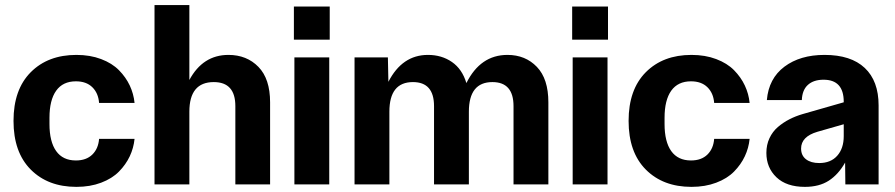

<svg xmlns="http://www.w3.org/2000/svg" viewBox="-20 -726 3525 756"><path d="M280.8 9.8Q168.9 9.8 101.1 -58.3Q33.2 -126.5 33.2 -250Q33.2 -373.5 101.1 -441.7Q168.9 -509.8 280.8 -509.8Q335 -509.8 378.2 -493.4Q421.4 -477.1 448.5 -449.5Q475.6 -421.9 491 -389.2Q506.3 -356.4 509.8 -320.8H370.1Q367.2 -359.4 343.5 -382.6Q319.8 -405.8 278.8 -405.8Q227.5 -405.8 201.2 -368.9Q174.8 -332 174.8 -262.2V-237.8Q174.8 -168 201.2 -131.1Q227.5 -94.2 278.8 -94.2Q319.8 -94.2 343.5 -117.4Q367.2 -140.6 370.1 -179.2H509.8Q506.3 -143.6 491 -110.8Q475.6 -78.1 448.5 -50.5Q421.4 -22.9 378.2 -6.6Q335 9.8 280.8 9.8Z M588.4 0V-706.1H725.6V-411.1Q778.8 -509.8 879.4 -509.8Q951.7 -509.8 997.6 -462.6Q1043.5 -415.5 1043.5 -323.2V0H906.7V-308.1Q906.7 -402.8 821.8 -402.8Q725.6 -402.8 725.6 -286.1V0Z M1139.2 0V-500H1276.4V0ZM1137.2 -569.8H1278.3V-700.2H1137.2Z M1376 0V-500H1507.3L1509.3 -403.8Q1563.5 -509.8 1665 -509.8Q1719.2 -509.8 1759.5 -481.9Q1799.8 -454.1 1816.4 -398.9Q1871.6 -509.8 1978 -509.8Q2048.8 -509.8 2094 -462.6Q2139.2 -415.5 2139.2 -323.2V0H2002V-308.1Q2002 -402.8 1918.9 -402.8Q1826.2 -402.8 1826.2 -286.1V0H1689V-308.1Q1689 -402.8 1606 -402.8Q1513.2 -402.8 1513.2 -286.1V0Z M2234.9 0V-500H2372.1V0ZM2232.9 -569.8H2374V-700.2H2232.9Z M2702.6 9.8Q2590.8 9.8 2522.9 -58.3Q2455.1 -126.5 2455.1 -250Q2455.1 -373.5 2522.9 -441.7Q2590.8 -509.8 2702.6 -509.8Q2756.8 -509.8 2800 -493.4Q2843.3 -477.1 2870.4 -449.5Q2897.5 -421.9 2912.8 -389.2Q2928.2 -356.4 2931.6 -320.8H2792Q2789.1 -359.4 2765.4 -382.6Q2741.7 -405.8 2700.7 -405.8Q2649.4 -405.8 2623 -368.9Q2596.7 -332 2596.7 -262.2V-237.8Q2596.7 -168 2623 -131.1Q2649.4 -94.2 2700.7 -94.2Q2741.7 -94.2 2765.4 -117.4Q2789.1 -140.6 2792 -179.2H2931.6Q2928.2 -143.6 2912.8 -110.8Q2897.5 -78.1 2870.4 -50.5Q2843.3 -22.9 2800 -6.6Q2756.8 9.8 2702.6 9.8Z M3149.4 9.8Q3076.7 9.8 3037.1 -28.1Q2997.6 -65.9 2997.6 -124Q2997.6 -155.8 3009.8 -181.9Q3022 -208 3043.2 -226.1Q3064.5 -244.1 3088.4 -256.3Q3112.3 -268.6 3140.6 -276.9L3302.2 -323.2V-325.2Q3302.2 -412.1 3222.7 -412.1Q3183.6 -412.1 3161.1 -391.8Q3138.7 -371.6 3137.2 -332H2999.5Q3006.8 -417 3068.6 -463.4Q3130.4 -509.8 3226.6 -509.8Q3330.6 -509.8 3385 -458.5Q3439.5 -407.2 3439.5 -311V0H3308.6L3307.6 -85.9Q3281.2 -39.1 3243.4 -14.6Q3205.6 9.8 3149.4 9.8ZM3134.3 -141.1Q3134.3 -113.8 3153.6 -98.9Q3172.9 -84 3205.6 -84Q3251 -84 3276.6 -112.8Q3302.2 -141.6 3302.2 -189.9V-236.8L3198.2 -207Q3134.3 -188 3134.3 -141.1Z"/></svg>

Font: TASA Orbiter Deck
Style: Bold
Weight: 700
Designer: Weizhong Zhang
Version: Version 1.000;Glyphs 3.1.2 (3151)